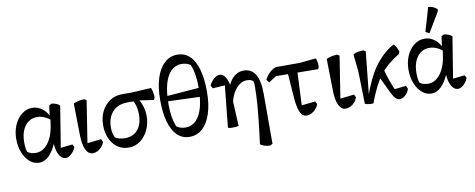

<svg xmlns="http://www.w3.org/2000/svg" viewBox="-78 -1142 4314 1744"><g transform="rotate(-10 2079.5 -270.0)"><path d="M202 14Q154 14 115.5 -19Q77 -52 54.5 -108Q32 -164 32 -233Q32 -305 57.5 -362.5Q83 -420 126.5 -454Q170 -488 223 -488Q275 -488 318.5 -453.5Q362 -419 380 -363L399 -322Q372 -357 332.5 -377.5Q293 -398 253 -398Q182 -398 140 -341.5Q98 -285 98 -190Q98 -163 101 -140Q104 -117 110 -102Q125 -91 145 -85Q165 -79 189 -79Q231 -79 266.5 -106.5Q302 -134 326.5 -183.5Q351 -233 361 -299L370 -359L366 -374L380 -482L404 -495Q427 -493 447.5 -484.5Q468 -476 478 -464L412 -55L387 -82L526 -97L539 -70Q531 -48 515.5 -28.5Q500 -9 482 2.5Q464 14 447 14Q422 14 402.5 -6.5Q383 -27 372 -63Q361 -99 361 -144L391 -128H327L365 -141Q332 -64 291 -25Q250 14 202 14Z M696 14Q656 14 633 -32Q610 -78 608 -164L603 -461Q626 -472 651 -477Q676 -482 702 -483L723 -471L658 -54L633 -81L791 -99L804 -71Q795 -45 777.5 -26Q760 -7 739 3.5Q718 14 696 14Z M1026 20Q969 20 925 -10.5Q881 -41 856 -95Q831 -149 831 -218Q831 -291 859 -347Q887 -403 936 -435.5Q985 -468 1048 -468H1138L1318 -478Q1323 -469 1327 -452.5Q1331 -436 1333.5 -418.5Q1336 -401 1335 -387L1326 -366L1193 -386H1083Q998 -386 947.5 -332.5Q897 -279 897 -187Q897 -162 901.5 -137.5Q906 -113 919 -91Q937 -80 962 -75Q987 -70 1009 -70Q1084 -70 1126.5 -121.5Q1169 -173 1169 -264Q1169 -305 1159 -340.5Q1149 -376 1131 -398L1185 -400Q1207 -370 1221 -327.5Q1235 -285 1235 -232Q1235 -165 1208 -107.5Q1181 -50 1134 -15Q1087 20 1026 20Z M1589 20Q1522 20 1475.5 -24Q1429 -68 1405 -152Q1381 -236 1381 -357Q1381 -473 1408.5 -558Q1436 -643 1486.5 -689Q1537 -735 1605 -735Q1672 -735 1718.5 -691Q1765 -647 1789 -563Q1813 -479 1813 -358Q1813 -242 1785.5 -157Q1758 -72 1708 -26Q1658 20 1589 20ZM1566 -70Q1623 -70 1663 -109.5Q1703 -149 1724 -225.5Q1745 -302 1745 -412Q1745 -478 1736.5 -528.5Q1728 -579 1711 -619Q1700 -630 1677 -637.5Q1654 -645 1628 -645Q1572 -645 1531.5 -605.5Q1491 -566 1470 -490Q1449 -414 1449 -303Q1449 -237 1457.5 -187Q1466 -137 1483 -96Q1494 -85 1517.5 -77.5Q1541 -70 1566 -70ZM1768 -321 1424 -333 1427 -379 1771 -406Z M2293 225Q2246 225 2204 198Q2214 120 2221.5 55Q2229 -10 2234.5 -64.5Q2240 -119 2243.5 -165Q2247 -211 2248.5 -251Q2250 -291 2250 -327Q2250 -366 2246 -374Q2238 -386 2223.5 -391Q2209 -396 2184 -396Q2159 -396 2134.5 -383Q2110 -370 2089.5 -347Q2069 -324 2053.5 -292Q2038 -260 2029 -221L2017 -266L2009 -295Q2015 -352 2038 -395.5Q2061 -439 2095.5 -463.5Q2130 -488 2172 -488Q2317 -488 2317 -250V213ZM1949 2 1944 -5 1986 -415 2013 -387 1870 -378 1855 -406Q1873 -443 1900 -465.5Q1927 -488 1953 -488Q1983 -488 2006 -451Q2018 -431 2026.5 -401.5Q2035 -372 2038 -337L2029 -267L2042 0Q2027 3 2009 4.5Q1991 6 1974.5 5Q1958 4 1949 2Z M2668 14Q2642 14 2624.5 -6.5Q2607 -27 2596.5 -67Q2586 -107 2582 -164L2563 -422L2655 -427L2638 -57L2605 -81L2766 -99L2779 -71Q2770 -46 2752.5 -27Q2735 -8 2713 3Q2691 14 2668 14ZM2384 -341 2363 -370Q2382 -407 2410.5 -433.5Q2439 -460 2469 -468H2688L2839 -483Q2844 -474 2847 -460.5Q2850 -447 2851.5 -432Q2853 -417 2852 -403L2843 -383L2455 -387Z M3029 14Q2989 14 2966 -32Q2943 -78 2941 -164L2936 -461Q2959 -472 2984 -477Q3009 -482 3035 -483L3056 -471L2991 -54L2966 -81L3124 -99L3137 -71Q3128 -45 3110.5 -26Q3093 -7 3072 3.5Q3051 14 3029 14Z M3284 10Q3270 12 3254.5 11Q3239 10 3226 7Q3213 4 3206 -1L3199 -301L3182 -458Q3196 -469 3219 -474Q3242 -479 3276 -480L3297 -468L3254 -51L3245 -48Q3274 -130 3305.5 -197Q3337 -264 3368 -309Q3409 -368 3456.5 -412.5Q3504 -457 3556 -484Q3567 -477 3579.5 -455.5Q3592 -434 3598 -410L3585 -388Q3480 -327 3410 -240Q3391 -216 3368.5 -176.5Q3346 -137 3324 -88.5Q3302 -40 3284 10ZM3525 14Q3506 14 3489 -3Q3472 -20 3453 -58L3363 -246L3426 -288Q3440 -232 3461 -172Q3482 -112 3502 -71L3466 -80L3602 -95L3615 -66Q3606 -33 3579.5 -9.5Q3553 14 3525 14Z M3820 14Q3772 14 3733.5 -19Q3695 -52 3672.5 -108Q3650 -164 3650 -233Q3650 -305 3675.5 -362.5Q3701 -420 3744.5 -454Q3788 -488 3841 -488Q3893 -488 3936.5 -453.5Q3980 -419 3998 -363L4017 -322Q3990 -357 3950.5 -377.5Q3911 -398 3871 -398Q3800 -398 3758 -341.5Q3716 -285 3716 -190Q3716 -163 3719 -140Q3722 -117 3728 -102Q3743 -91 3763 -85Q3783 -79 3807 -79Q3849 -79 3884.5 -106.5Q3920 -134 3944.5 -183.5Q3969 -233 3979 -299L3988 -359L3984 -374L3998 -482L4022 -495Q4045 -493 4065.5 -484.5Q4086 -476 4096 -464L4030 -55L4005 -82L4144 -97L4157 -70Q4149 -48 4133.5 -28.5Q4118 -9 4100 2.5Q4082 14 4065 14Q4040 14 4020.5 -6.5Q4001 -27 3990 -63Q3979 -99 3979 -144L4009 -128H3945L3983 -141Q3950 -64 3909 -25Q3868 14 3820 14ZM3896 -529 3861 -546 3925 -765Q3941 -765 3955.5 -760.5Q3970 -756 3983 -748.5Q3996 -741 4006 -732V-714Z"/></g></svg>

Font: Eczar
Style: Regular
Weight: 400
Designer: Vaibhav Singh
Foundry: Rosetta Type Foundry
Version: Version 2.000